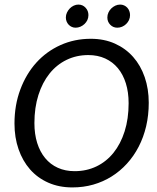

<svg xmlns="http://www.w3.org/2000/svg" viewBox="-20 -820 694 847"><path d="M43.9 0ZM636.2 -366.7Q636.2 -312 624.8 -263.2Q613.3 -214.4 591.8 -172.9Q570.3 -131.3 540 -98.1Q509.8 -64.9 472.4 -41.5Q435.1 -18.1 391.4 -5.6Q347.7 6.8 299.3 6.8Q240.2 6.8 192.9 -14.2Q145.5 -35.2 112.5 -72.8Q79.6 -110.4 61.8 -161.9Q43.9 -213.4 43.9 -274.9Q43.9 -356.4 69.6 -425Q95.2 -493.7 140.1 -543.5Q185.1 -593.3 246.8 -621.1Q308.6 -648.9 380.4 -648.9Q439.5 -648.9 486.8 -627.7Q534.2 -606.4 567.4 -568.8Q600.6 -531.2 618.4 -479.5Q636.2 -427.7 636.2 -366.7ZM547.4 -364.7Q547.4 -413.1 535.2 -452.4Q522.9 -491.7 500 -519.3Q477.1 -546.9 444.1 -562Q411.1 -577.1 369.6 -577.1Q317.4 -577.1 273.7 -555.9Q230 -534.7 198.5 -495.4Q167 -456.1 149.4 -400.6Q131.8 -345.2 131.8 -276.9Q131.8 -228.5 144 -189.5Q156.2 -150.4 179.2 -122.6Q202.1 -94.7 235.1 -79.8Q268.1 -64.9 309.1 -64.9Q361.8 -64.9 405.5 -85.9Q449.2 -106.9 480.7 -146Q512.2 -185.1 529.8 -240.5Q547.4 -295.9 547.4 -364.7ZM370.1 -753.4Q370.1 -741.7 365.5 -731.7Q360.8 -721.7 352.8 -714.1Q344.7 -706.5 334.5 -702.1Q324.2 -697.8 313.5 -697.8Q304.7 -697.8 296.9 -701.2Q289.1 -704.6 283.2 -710.7Q277.3 -716.8 273.9 -725.1Q270.5 -733.4 270.5 -742.7Q270.5 -754.4 275.4 -764.6Q280.3 -774.9 287.8 -782.7Q295.4 -790.5 305.4 -795.2Q315.4 -799.8 325.7 -799.8Q344.7 -799.8 357.4 -786.1Q370.1 -772.5 370.1 -753.4ZM553.7 -753.4Q553.7 -741.7 549.1 -731.7Q544.4 -721.7 536.6 -714.1Q528.8 -706.5 518.6 -702.1Q508.3 -697.8 497.6 -697.8Q479 -697.8 466.3 -710.9Q453.6 -724.1 453.6 -742.7Q453.6 -754.4 458.3 -764.6Q462.9 -774.9 470.9 -782.7Q479 -790.5 489 -795.2Q499 -799.8 510.3 -799.8Q519.5 -799.8 527.6 -796.1Q535.6 -792.5 541.5 -786.1Q547.4 -779.8 550.5 -771.2Q553.7 -762.7 553.7 -753.4Z"/></svg>

Font: Carlito
Style: Italic
Weight: 400
Italic angle: -7°
Designer: Lukasz Dziedzic
Foundry: tyPoland Lukasz Dziedzic
Version: Version 1.104